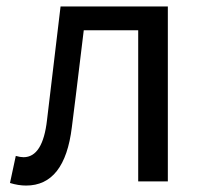

<svg xmlns="http://www.w3.org/2000/svg" viewBox="-20 -563 632 596"><path d="M11 5 29 -79Q43 -75 53 -75Q113 -75 126 -191L168 -543H501V0H409V-469H240Q209 -212 203 -168Q181 13 61 13Q37 13 11 5Z"/></svg>

Font: 思源黑体R
Style: Regular
Weight: 400
Designer: Ryoko NISHIZUKA  (kana & ideographs); Paul D. Hunt (Latin, Greek & Cyrillic); Wenlong ZHANG  (bopomofo); Sandoll Communi
Foundry: Adobe Systems Incorporated
Version: Version 1.00 June 24, 2014, initial release